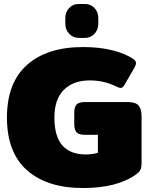

<svg xmlns="http://www.w3.org/2000/svg" viewBox="-20 -932 748 967"><path d="M309 -812V-841Q309 -871 328 -891.5Q347 -912 377 -912H407Q437 -912 456 -891.5Q475 -871 475 -841V-812Q475 -783 456 -762Q437 -741 407 -741H377Q348 -741 328.5 -762Q309 -783 309 -812ZM15 -340Q15 -515 116 -605Q217 -695 398 -695Q480 -695 545 -679Q610 -663 653 -634Q665 -625 665 -614Q665 -605 656 -589L606 -503Q598 -489 587 -489Q580 -489 564 -497Q504 -527 432 -527Q349 -527 301.5 -479.5Q254 -432 254 -340Q254 -245 294 -199.5Q334 -154 413 -154Q427 -154 444.5 -156.5Q462 -159 473 -162V-253H409Q377 -253 365.5 -265.5Q354 -278 354 -308V-363Q354 -393 365.5 -405.5Q377 -418 409 -418H624Q663 -418 678 -400.5Q693 -383 693 -345V-111Q693 -89 687.5 -77.5Q682 -66 666 -54Q570 15 399 15Q217 15 116 -74.5Q15 -164 15 -340Z"/></svg>

Font: Mitr
Style: Bold
Weight: 700
Designer: Thanarat Vachiruckul
Foundry: Cadson Demak
Version: Version 1.002